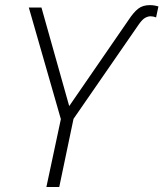

<svg xmlns="http://www.w3.org/2000/svg" viewBox="-20 -744 650 764"><path d="M164.6 0 222.2 -270 94.7 -713.9H145L255.4 -321.8L491.2 -664.1Q511.7 -695.3 530 -709.5Q548.3 -723.6 576.2 -723.6Q593.8 -723.6 610.4 -718.3L601.1 -674.8Q589.8 -679.2 579.1 -679.2Q569.3 -679.2 558.1 -673.3Q546.9 -667.5 532.7 -647.5L272.5 -271L215.8 0Z"/></svg>

Font: Open Sans Light
Style: Italic
Weight: 300
Italic angle: -12°
Designer: Monotype Design Team
Foundry: Monotype Imaging Inc.
Version: Version 3.003; ttfautohint (v1.8.4)